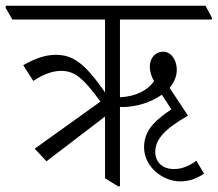

<svg xmlns="http://www.w3.org/2000/svg" viewBox="-50 -643 758 669"><path d="M112 -81 316 -237V-22L361 6H368V-271C370 -270 373 -270 375 -270C424 -270 476 -286 514 -313L547 -262C481 -218 452 -182 452 -130C452 -97 467 -67 492 -45C516 -24 546 -11 579 -11C609 -11 636 -21 661 -38L634 -83C610 -65 585 -54 556 -54C516 -54 491 -78 491 -114C491 -157 524 -194 605 -240L541 -337C556 -355 566 -376 566 -400C566 -433 547 -463 518 -463C492 -463 472 -441 472 -411C472 -392 478 -375 487 -360C463 -328 425 -307 368 -304V-575H688V-582L666 -623H-30V-615L-7 -575H316V-321C246 -422 205 -452 144 -452C107 -452 70 -438 31 -416L66 -361C101 -384 132 -396 163 -396C211 -396 241 -370 300 -289L71 -125Z"/></svg>

Font: Noto Serif Devanagari Condensed Light
Style: Regular
Weight: 300
Width: 3
Designer: Universal Thirst, Indian Type Foundry and the Monotype Design Team
Foundry: Monotype Imaging Inc.
Version: Version 2.004